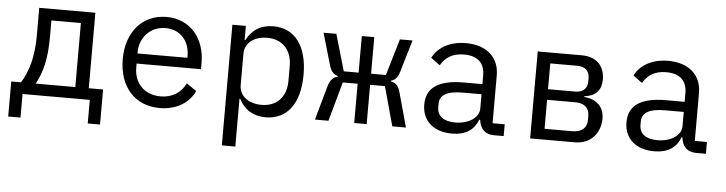

<svg xmlns="http://www.w3.org/2000/svg" viewBox="-45 -731 4291 1135"><g transform="rotate(5 2100.0 -164.0)"><path d="M22 140H95V0H494V140H567V-68H482V-516H149V-352C149 -227 123 -136 80 -68H22ZM167 -68C207 -140 227 -224 227 -348V-448H402V-68Z M909 12C1012 12 1085 -38 1116 -107L1057 -147C1030 -91 978 -57 909 -57C812 -57 751 -122 751 -214V-238H1133V-276C1133 -422 1044 -528 904 -528C764 -528 667 -422 667 -257C667 -94 761 12 909 12ZM904 -462C989 -462 1047 -400 1047 -309V-298H751V-305C751 -395 816 -462 904 -462Z M1295 200H1375V-84H1379C1412 -20 1465 12 1538 12C1665 12 1740 -87 1740 -258C1740 -429 1665 -528 1538 -528C1465 -528 1412 -496 1379 -432H1375V-516H1295ZM1507 -59C1435 -59 1375 -97 1375 -165V-351C1375 -419 1435 -457 1507 -457C1600 -457 1654 -395 1654 -302V-214C1654 -121 1600 -59 1507 -59Z M2063 0H2137V-233H2225L2289 0H2370L2314 -203C2305 -240 2286 -260 2257 -264V-268C2284 -275 2297 -292 2308 -327L2364 -516H2289L2225 -299H2137V-516H2063V-299H1975L1912 -516H1836L1891 -327C1900 -294 1918 -274 1943 -268V-264C1916 -260 1898 -240 1887 -203L1830 0H1910L1975 -233H2063Z M2950 0V-70H2878V-354C2878 -463 2801 -528 2680 -528C2575 -528 2510 -478 2483 -424L2537 -384C2564 -431 2606 -460 2675 -460C2754 -460 2798 -422 2798 -346V-295H2688C2532 -295 2466 -241 2466 -145C2466 -48 2535 12 2643 12C2727 12 2775 -24 2798 -84H2803C2810 -36 2832 0 2895 0ZM2657 -55C2590 -55 2550 -83 2550 -136V-157C2550 -208 2592 -235 2688 -235H2798V-150C2798 -97 2739 -55 2657 -55Z M3107 0H3373C3469 0 3523 -71 3523 -154C3523 -218 3484 -265 3404 -272V-276C3471 -284 3505 -320 3505 -385C3505 -465 3454 -516 3370 -516H3107ZM3187 -64V-236H3359C3407 -236 3438 -209 3438 -162V-139C3438 -92 3408 -64 3353 -64ZM3187 -299V-452H3349C3393 -452 3420 -427 3420 -386V-364C3420 -323 3393 -299 3349 -299Z M4150 0V-70H4078V-354C4078 -463 4001 -528 3880 -528C3775 -528 3710 -478 3683 -424L3737 -384C3764 -431 3806 -460 3875 -460C3954 -460 3998 -422 3998 -346V-295H3888C3732 -295 3666 -241 3666 -145C3666 -48 3735 12 3843 12C3927 12 3975 -24 3998 -84H4003C4010 -36 4032 0 4095 0ZM3857 -55C3790 -55 3750 -83 3750 -136V-157C3750 -208 3792 -235 3888 -235H3998V-150C3998 -97 3939 -55 3857 -55Z"/></g></svg>

Font: IBM Mono
Style: Regular
Weight: 400
Monospace: yes
Designer: Mike Abbink, Paul van der Laan, Pieter van Rosmalen
Foundry: Bold Monday
Version: Version 2.3